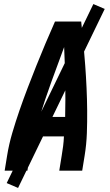

<svg xmlns="http://www.w3.org/2000/svg" viewBox="-20 -841 540 946"><path d="M3 0 15 -74Q24 -130 40.5 -186Q57 -242 76 -297Q95 -352 116 -407Q137 -462 159 -517Q181 -572 204 -626.5Q227 -681 251 -735H380Q386 -681 391 -626.5Q396 -572 400 -517Q404 -462 406.5 -407Q409 -352 409.5 -296.5Q410 -241 408 -185Q406 -129 397 -74L385 0H272L284 -74Q288 -97 291 -121Q294 -145 295 -169H148Q142 -145 136.5 -121.5Q131 -98 127 -74L115 0ZM301 -265Q303 -351 301.5 -437Q300 -523 296 -609Q264 -523 233 -437.5Q202 -352 175 -265ZM69 85 13 61 440 -821 496 -797Z"/></svg>

Font: Iosevka Curly Oblique
Style: Bold
Weight: 700
Italic angle: -9°
Monospace: yes
Designer: Belleve Invis
Foundry: Belleve Invis
Version: Version 11.1.0; ttfautohint (v1.8.3)